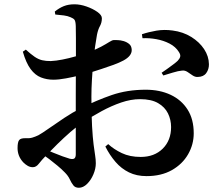

<svg xmlns="http://www.w3.org/2000/svg" viewBox="-20 -812 1040 898"><path d="M665.3 11.7Q618.9 11.7 583.2 -5.8Q547.4 -23.3 520.4 -54.6Q493.4 -85.8 472.7 -126.6L486.1 -138Q512.2 -113.8 549.8 -95.9Q587.3 -78 638 -78Q702 -78 741.1 -116.7Q780.2 -155.5 780.2 -217.8Q780.2 -251.7 765.7 -281.5Q751.1 -311.3 719.4 -329.7Q687.6 -348.2 635.1 -348.2Q592.5 -348.2 546.6 -332.5Q500.7 -316.7 455.7 -292.3Q410.7 -267.8 369.2 -240.6Q341.2 -222.4 309.5 -194.7Q277.8 -167 249.1 -138.8Q220.4 -110.5 198.7 -88Q174.4 -63 161.8 -46.5Q149.3 -30 133.7 -30Q120.9 -30 110 -36.2Q99.1 -42.4 89.2 -52.3Q75.4 -66.9 68.7 -83.9Q62.1 -100.9 62.1 -119.1Q62.1 -148.1 69.9 -157.2Q77.6 -166.2 99.7 -165.6Q118 -164.5 131.2 -168.4Q144.4 -172.3 159.6 -179.5Q176.7 -188.9 208.8 -211.5Q240.9 -234.2 280.4 -260.4Q319.8 -286.6 358.6 -306.1Q429.4 -342.2 502.1 -367.3Q574.9 -392.4 661.4 -392.4Q727.4 -392.4 778 -368.6Q828.6 -344.8 857.3 -299.6Q886.1 -254.4 886.1 -188.5Q886.1 -136.3 859.7 -90.3Q833.2 -44.3 783.8 -16.3Q734.3 11.7 665.3 11.7ZM348.7 66.2Q331.7 66.2 322.8 54.6Q313.8 42.9 306.2 26.4Q298.6 9.9 283 -5.6Q267.2 -21.9 248.2 -37.6Q229.2 -53.4 210.3 -67.8Q191.4 -82.1 174 -93.8L189.5 -114.3Q209.9 -105.8 231.3 -96.9Q252.6 -88 272.3 -80.9Q291.9 -73.8 306.1 -69.7Q322.4 -66.1 328.4 -71.4Q334.4 -76.8 334.4 -90.3Q334.4 -136.3 334.4 -210.3Q334.4 -284.3 334.4 -372.3Q334.4 -404.7 334.7 -450.3Q335.1 -496 335.1 -544Q335.1 -591.9 335.1 -631.3Q335.1 -670.8 334.4 -689.7Q333.6 -712.5 328.5 -719.3Q323.5 -726.1 310.3 -731.3Q296.5 -737.5 278.9 -739.8Q261.2 -742.1 238.6 -744.1L236.3 -758Q256.9 -774.7 278.5 -783.3Q300.1 -791.9 328.2 -791.9Q355.2 -791.9 384.6 -781.6Q414 -771.3 435.2 -756.4Q456.5 -741.4 456.5 -726.8Q456.5 -706.4 447.6 -690.4Q438.7 -674.5 433.7 -650Q429.7 -629.1 424.9 -595.6Q420.1 -562 416.3 -521.3Q412.4 -480.5 410 -438.8Q407.5 -397.1 407.5 -360.6Q407.5 -274.8 410.6 -221.2Q413.7 -167.5 417.8 -135.7Q421.9 -103.8 425 -84.8Q428.1 -65.8 428.1 -48.4Q428.1 -23 416.8 3.6Q405.6 30.1 387.3 48.2Q369 66.2 348.7 66.2ZM229.4 -439.2Q198.9 -439.2 171.7 -449.8Q144.5 -460.3 123.1 -489Q101.8 -517.8 86.8 -570.2L100.7 -579.9Q124.8 -558.2 142.2 -546.3Q159.7 -534.4 177.3 -530.3Q194.9 -526.2 217.5 -526.4Q241.5 -527.4 272.3 -533.5Q303.2 -539.5 334.3 -548.6Q365.5 -557.8 390 -566.5Q428.5 -580.3 452.8 -593.5Q477.1 -606.7 491.2 -615.7Q505.2 -624.6 512.3 -624.6Q517.2 -624.6 530.3 -624.4Q543.5 -624.1 558.3 -619.8Q573.1 -615.4 584.2 -606.2Q595.4 -597 596.1 -578.9Q596.8 -550.1 556.9 -528.8Q538.3 -518.8 511.3 -508.9Q484.2 -499 454.7 -489.4Q425.2 -479.8 398.3 -471.3Q383.7 -467 353.1 -459.4Q322.5 -451.8 288.6 -445.5Q254.7 -439.2 229.4 -439.2ZM905 -452.1Q892.5 -451.3 880.8 -459.3Q869 -467.3 856.9 -475.5Q844.7 -483.6 831.1 -481.8Q814.3 -480.5 787.6 -472.3Q761 -464.1 743.8 -459L735.9 -471.7Q746.2 -478.5 761.2 -489.2Q776.2 -499.9 790.6 -510.8Q805 -521.6 811.3 -527.9Q820.8 -538.1 822.8 -547.1Q824.9 -556 816.9 -568.5Q801.5 -593.4 773 -608.1Q744.6 -622.8 711.1 -628.8Q677.7 -634.8 646.5 -633.2L643.8 -651.8Q675 -662.4 711.5 -668.6Q747.9 -674.8 787.4 -669.3Q836.2 -663 874.6 -639.2Q912.9 -615.4 934.8 -582Q956.7 -548.6 957.2 -511.6Q957.5 -488.2 944.8 -470.4Q932.2 -452.6 905 -452.1Z"/></svg>

Font: Noto Serif SC ExtraLight
Style: Regular
Weight: 200
Designer: Ryoko NISHIZUKA 西塚涼子 (kana & ideographs); Frank Grießhammer (Latin, Greek & Cyrillic); Wenlong ZHANG 张文龙 (bopomofo); San
Foundry: Adobe
Version: Version 2.002-H1;hotconv 1.1.0;makeotfexe 2.6.0